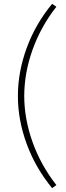

<svg xmlns="http://www.w3.org/2000/svg" viewBox="-20 -871 343 998"><path d="M273 -836Q191 -731 148.5 -610.5Q106 -490 106 -372Q106 -255 148.5 -134.5Q191 -14 273 91L251 107Q164 1 118.5 -123.5Q73 -248 73 -372Q73 -496 118.5 -621Q164 -746 251 -851Z"/></svg>

Font: Bitter Pro ExtraLight
Style: Regular
Weight: 275
Designer: Sol Matas, and Bitter project Authors
Foundry: Sol Matas
Version: Version 1.010